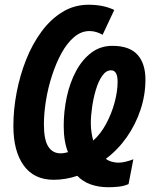

<svg xmlns="http://www.w3.org/2000/svg" viewBox="-20 -744 649 805"><path d="M434.1 41Q393.6 41 360.1 29.1Q326.7 17.1 304.2 -6.8Q254.4 9.8 205.1 9.8Q122.6 9.8 79.3 -50.3Q36.1 -110.4 36.1 -215.8Q36.1 -284.7 49.8 -356.4Q63.5 -428.2 89.6 -493.9Q115.7 -559.6 154.1 -611.6Q192.4 -663.6 241.9 -693.8Q291.5 -724.1 351.1 -724.1Q414.6 -724.1 459 -702.1L410.2 -598.1Q397.5 -605.5 383.8 -609.6Q370.1 -613.8 355 -613.8Q320.3 -613.8 290.5 -588.4Q260.7 -563 237.5 -520.5Q214.4 -478 197.8 -426.5Q181.2 -375 172.6 -322Q164.1 -269 164.1 -223.1Q164.1 -158.7 182.1 -129.9Q200.2 -101.1 233.9 -101.1Q242.2 -101.1 249.8 -102.5Q257.3 -104 265.1 -106Q247.1 -150.9 247.1 -215.8Q247.1 -277.8 260 -337.6Q272.9 -397.5 298.8 -445.8Q324.7 -494.1 362.8 -522.9Q400.9 -551.8 451.2 -551.8Q522.9 -551.8 556.4 -514.6Q589.8 -477.5 589.8 -410.2Q589.8 -346.2 569.3 -284.2Q548.8 -222.2 511.7 -169.2Q474.6 -116.2 423.8 -78.1Q433.6 -70.3 448 -66.2Q462.4 -62 476.1 -62Q502.4 -62 539.1 -76.2L519 27.8Q500.5 36.1 478 38.6Q455.6 41 434.1 41ZM371.1 -154.8Q401.9 -182.1 424.8 -224.6Q447.8 -267.1 460.4 -314Q473.1 -360.8 473.1 -400.9Q473.1 -449.2 445.8 -449.2Q424.8 -449.2 408.7 -426.3Q392.6 -403.3 382.1 -368.2Q371.6 -333 366.2 -295.4Q360.8 -257.8 360.8 -228Q360.8 -207 363.8 -187.7Q366.7 -168.5 371.1 -154.8Z"/></svg>

Font: Open Sans Condensed
Style: Bold Italic
Weight: 700
Width: 3
Italic angle: -12°
Designer: Monotype Design Team
Foundry: Monotype Imaging Inc.
Version: Version 3.003; ttfautohint (v1.8.4)